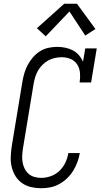

<svg xmlns="http://www.w3.org/2000/svg" viewBox="-20 -992 540 1020"><path d="M199 8Q172 8 145.5 2Q119 -4 97.5 -19Q76 -34 62.5 -56Q49 -78 42.5 -103.5Q36 -129 37 -157Q38 -185 42 -213L99 -558Q103 -581 109.5 -603.5Q116 -626 127.5 -647.5Q139 -669 155.5 -688Q172 -707 193 -720Q214 -733 237.5 -738Q261 -743 284 -743Q306 -743 327.5 -738.5Q349 -734 367 -724.5Q385 -715 399 -699Q413 -683 421 -664L433 -735H494L464 -554H403Q407 -579 405 -604Q403 -629 390.5 -649Q378 -669 355.5 -678.5Q333 -688 308 -688Q290 -688 271.5 -684Q253 -680 236.5 -671Q220 -662 206 -648Q192 -634 182.5 -618Q173 -602 167.5 -584Q162 -566 159 -549L102 -204Q99 -185 98 -166Q97 -147 100 -129.5Q103 -112 111 -96Q119 -80 132 -68.5Q145 -57 163 -52Q181 -47 199 -47Q225 -47 251 -56.5Q277 -66 296.5 -85Q316 -104 327.5 -128.5Q339 -153 343 -179H404Q400 -155 391.5 -131.5Q383 -108 369.5 -86Q356 -64 337 -45.5Q318 -27 295.5 -14.5Q273 -2 248.5 3Q224 8 199 8ZM223 -799 176 -842 321 -972H389L487 -838L433 -803L349 -931Z"/></svg>

Font: Iosevka Slab Light Oblique
Style: Regular
Weight: 300
Italic angle: -9°
Monospace: yes
Designer: Belleve Invis
Foundry: Belleve Invis
Version: Version 11.1.1; ttfautohint (v1.8.3)